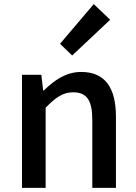

<svg xmlns="http://www.w3.org/2000/svg" viewBox="-20 -914 664 934"><path d="M87 0H202V-390C250 -439 285 -465 336 -465C401 -465 429 -427 429 -332V0H544V-346C544 -486 492 -564 375 -564C300 -564 244 -523 193 -474H190L181 -550H87ZM331 -644 516 -818 436 -894 272 -701Z"/></svg>

Font: Source Han Sans JP Medium
Style: Regular
Weight: 500
Designer: Ryoko NISHIZUKA 西塚涼子 (kana, bopomofo & ideographs); Paul D. Hunt (Latin, Greek & Cyrillic); Sandoll Communications 산돌커뮤니
Foundry: Adobe
Version: Version 2.002;hotconv 1.0.116;makeotfexe 2.5.65601